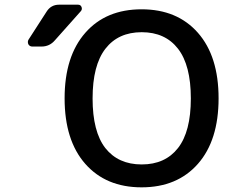

<svg xmlns="http://www.w3.org/2000/svg" viewBox="-20 -803 1040 811"><path d="M424.8 -177.7Q479.5 -108.4 578.6 -108.4Q677.7 -108.4 731.9 -177.7Q786.1 -247.1 786.1 -387.2Q786.1 -527.3 731.9 -597.2Q677.7 -667 578.6 -667Q479.5 -667 425.3 -597.2Q371.1 -527.3 371.1 -387.2Q371.1 -247.1 424.8 -177.7ZM176.8 -753.9Q195.3 -783.2 229.5 -783.2H309.6Q320.3 -783.2 324.2 -773.9Q328.1 -764.6 322.3 -756.8L211.9 -632.8Q189.5 -606.4 155.3 -606.4H116.2Q105.5 -606.4 99.6 -616.2Q97.7 -621.1 97.7 -626Q97.7 -630.9 100.6 -635.7ZM340.8 -665Q427.7 -763.7 578.1 -763.7Q728.5 -763.7 815.9 -664.6Q903.3 -565.4 903.3 -387.7Q903.3 -210 815.9 -110.8Q728.5 -11.7 578.1 -11.7Q427.7 -11.7 340.3 -110.8Q252.9 -210 252.9 -387.7Q252.9 -565.4 340.8 -665Z"/></svg>

Font: Gen Jyuu Gothic L Monospace Medium
Style: Regular
Weight: 500
Designer: [Source Han Sans]
Ryoko NISHIZUKA  (kana & ideographs); Paul D. Hunt (Latin, Greek & Cyrillic); Wenlong ZHANG  (bopomofo
Version: Version 1.002.20150607